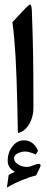

<svg xmlns="http://www.w3.org/2000/svg" viewBox="-20 -598 210 865"><path d="M14.7 126.5Q14.7 159.1 47.3 176Q40.3 179.3 33.4 182.6Q26.4 185.9 19.1 190L11 247.5Q38.1 230.3 77 214.3Q115.9 198.4 142.6 192.5L159.9 156.9Q162.8 151.4 162.8 147.4Q162.8 140.1 154.4 140.1Q148.5 140.1 137.5 144.1Q124.7 148.9 117.3 151.4Q110 154 101.2 154Q78.8 154 61.1 142.5Q43.3 130.9 43.3 115.1Q43.3 100.5 60.5 92.6Q77.7 84.7 92.4 84.7Q111.8 84.7 140.8 97.9L151.4 81.8Q130.9 34.1 87.3 34.1Q57.2 34.1 35.9 61.8Q14.7 89.5 14.7 126.5ZM60.5 1.5Q83.6 -4 99.2 -21.8Q114.8 -39.6 122.7 -63.4Q130.5 -87.3 130.5 -109.6Q130.5 -162.1 130.4 -202.6Q130.2 -243.1 130 -279.1Q129.8 -315 129.1 -353.1Q128.3 -391.3 127.1 -437.8Q125.8 -484.4 123.6 -547.1Q123.2 -559.2 121.4 -568.4Q119.5 -577.6 115.5 -577.6Q111.5 -577.6 94.2 -560.3L35.9 -498Q40.3 -466.8 43.8 -427.9Q47.3 -389.1 50.1 -342.9Q52.8 -296.7 54.6 -243.1Q56.5 -189.6 57.9 -128.3Q59.4 -67.1 60.5 1.5Z"/></svg>

Font: Parastoo
Style: Regular
Weight: 400
Foundry: Saber Rastikerdar (saber.rastikerdar@gmail.com)
Version: Version 3.000